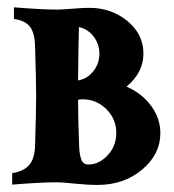

<svg xmlns="http://www.w3.org/2000/svg" viewBox="-20 -510 482 532"><path d="M138.2 -483.4Q150.4 -483.4 179.7 -485.8Q209 -488.3 227.5 -488.3Q288.1 -488.3 332.8 -451.9Q377.4 -415.5 377.4 -361.3Q377.4 -309.1 330.6 -270Q373 -251.5 398.7 -216.8Q424.3 -182.1 424.3 -141.6Q424.3 -82 373.5 -39.8Q322.8 2.4 251 2.4Q221.7 2.4 187.3 -1.2Q152.8 -4.9 138.2 -4.9Q93.3 -4.9 13.7 1.5V-30.3Q45.9 -35.2 61 -53Q76.2 -70.8 77.1 -106Q80.1 -196.8 80.1 -244.1Q80.1 -291.5 77.1 -382.3Q76.2 -418.5 63.2 -435.8Q50.3 -453.1 18.6 -457.5V-489.7Q97.7 -483.4 138.2 -483.4ZM208.5 -234.9Q205.1 -234.9 196.3 -233.9Q196.3 -186.5 199.2 -106Q200.2 -81.5 205.3 -67.9Q210.4 -54.2 225.1 -54.2Q254.4 -54.2 278.3 -79.8Q302.2 -105.5 302.2 -141.6Q302.2 -180.2 274.7 -207.5Q247.1 -234.9 208.5 -234.9ZM255.4 -361.3Q255.4 -388.2 239.3 -408.9Q223.1 -429.7 198.7 -435.1Q197.3 -392.1 196.3 -287.1Q221.7 -291.5 238.5 -312.5Q255.4 -333.5 255.4 -361.3Z"/></svg>

Font: Flanker
Style: Bold
Weight: 700
Designer: Flanker
Foundry: Flanker
Version: Version 2.021